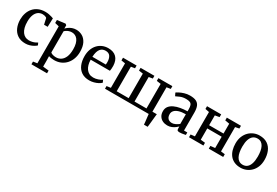

<svg xmlns="http://www.w3.org/2000/svg" viewBox="66 -1647 4288 2967"><g transform="rotate(30 2210.5 -164.0)"><path d="M284 11Q200.5 11 144.8 -26.2Q89 -63.5 61 -127.5Q33 -191.5 32.5 -271.5Q32.5 -333 50.5 -387Q68.5 -441 104 -482Q139.5 -523 192 -546Q244.5 -569 313 -569Q347 -569 375.5 -563.5Q404 -558 426 -551Q448 -544 461.5 -539L457 -385.5H392.5L370 -487Q368.5 -495.5 356.5 -501.8Q344.5 -508 328 -511.8Q311.5 -515.5 294.5 -515.5Q250 -515.5 216.2 -491.2Q182.5 -467 163.8 -419.5Q145 -372 144.5 -302Q144 -240 156.2 -194.2Q168.5 -148.5 190.5 -118.5Q212.5 -88.5 242.5 -73.5Q272.5 -58.5 308 -58.5Q338.5 -58.5 365.5 -65Q392.5 -71.5 414.5 -81.5Q436.5 -91.5 451.5 -102L470.5 -61.5Q454 -44.5 425 -27.8Q396 -11 359.5 0Q323 11 284 11Z M529 241.5V193L601 182V-477.5L528 -495V-548.5L670.5 -566.5H673L693.5 -549.5V-490.5Q709.5 -508 734.8 -526.2Q760 -544.5 793.2 -556.8Q826.5 -569 866.5 -569Q923.5 -569 973.2 -541.2Q1023 -513.5 1053.8 -453.5Q1084.5 -393.5 1084.5 -297Q1084.5 -233.5 1065 -177.8Q1045.5 -122 1008.2 -79.5Q971 -37 918 -13Q865 11 798.5 11Q774 11 746.5 7Q719 3 702 -3.5L704 80.5V182L807.5 193V241.5ZM802 -41Q849.5 -41 888.2 -66Q927 -91 950 -144.2Q973 -197.5 973 -282Q973 -340 961.5 -381.2Q950 -422.5 929.8 -448.8Q909.5 -475 883 -487.2Q856.5 -499.5 826 -499.5Q798.5 -499.5 774.5 -491.5Q750.5 -483.5 732.2 -471.5Q714 -459.5 704 -448V-71.5Q711.5 -60.5 738.8 -50.8Q766 -41 802 -41Z M1425 11Q1341.5 11 1286.2 -26Q1231 -63 1203.8 -128.2Q1176.5 -193.5 1176.5 -279Q1176.5 -345 1195.8 -398.5Q1215 -452 1250 -490Q1285 -528 1332.5 -548.5Q1380 -569 1437 -569Q1530.5 -569 1581.8 -517.8Q1633 -466.5 1636.5 -370Q1636.5 -340 1635 -317.5Q1633.5 -295 1629.5 -278H1286.5Q1287 -229.5 1298.2 -189.2Q1309.5 -149 1330.8 -119.8Q1352 -90.5 1383.5 -74.2Q1415 -58 1456.5 -58Q1498.5 -58 1541.2 -73Q1584 -88 1607 -106.5L1626.5 -63Q1608.5 -44.5 1576.8 -27.5Q1545 -10.5 1505.5 0.2Q1466 11 1425 11ZM1287 -330H1526.5Q1527.5 -339 1528.2 -351.5Q1529 -364 1529 -373.5Q1529 -434.5 1503.8 -474Q1478.5 -513.5 1419 -513.5Q1392 -513.5 1369 -504Q1346 -494.5 1328.5 -473.5Q1311 -452.5 1300.2 -417.2Q1289.5 -382 1287 -330Z M2501.5 180Q2500.5 160 2497.8 136.2Q2495 112.5 2492.2 88.2Q2489.5 64 2486.8 41.2Q2484 18.5 2482.5 0L2437 -59H2593Q2590.5 -39 2588 -14.8Q2585.5 9.5 2583 35.2Q2580.5 61 2577.8 87Q2575 113 2572.5 136.8Q2570 160.5 2567.5 180ZM1702.5 0V-47.5L1774.5 -57.5V-494.5L1704 -505.5V-554.5H1946.5V-505.5L1878.5 -494.5V-56.5H2092V-494.5L2017.5 -505.5V-554.5H2264V-505.5L2196.5 -494.5V-56.5H2410V-494.5L2335.5 -505.5V-554.5H2584.5V-505.5L2514.5 -494.5V-57.5L2586.5 -47.5V0Z M2818 11Q2773 11 2735 -6.5Q2697 -24 2673.8 -59.8Q2650.5 -95.5 2650.5 -149.5Q2650.5 -200 2678 -235Q2705.5 -270 2752.5 -291.8Q2799.5 -313.5 2858.8 -324Q2918 -334.5 2982 -335.5V-371Q2982 -416 2972.5 -442Q2963 -468 2938.5 -479Q2914 -490 2868.5 -490Q2810.5 -490 2766.8 -471.5Q2723 -453 2699 -440.5L2673.5 -492Q2683.5 -501.5 2716.8 -519Q2750 -536.5 2796.8 -551.2Q2843.5 -566 2895 -566Q2965.5 -566 3006.5 -546Q3047.5 -526 3065.2 -482.5Q3083 -439 3083 -370V-51L3142 -50.5V-6.5Q3131 -4 3112.8 -0.5Q3094.5 3 3074.5 5.8Q3054.5 8.5 3037.5 8.5Q3011 8.5 3000.2 0.5Q2989.5 -7.5 2989.5 -37V-69Q2977 -56.5 2952.5 -37.5Q2928 -18.5 2893.8 -3.8Q2859.5 11 2818 11ZM2861.5 -57Q2888.5 -57 2922.2 -72.8Q2956 -88.5 2982 -111V-283Q2907.5 -282.5 2859 -266.5Q2810.5 -250.5 2787 -223.2Q2763.5 -196 2763.5 -161.5Q2763.5 -124.5 2776.2 -101.5Q2789 -78.5 2811.2 -67.8Q2833.5 -57 2861.5 -57Z M3201.5 0V-49L3274 -57.5V-491.5L3203 -505.5V-554.5H3455.5V-505.5L3378 -491.5V-316H3635V-491.5L3556.5 -505.5V-554.5H3808.5V-505.5L3739.5 -491.5V-57.5L3811.5 -49V0H3554.5V-49L3635 -57.5V-259H3378V-57.5L3458.5 -49V0Z M3871 -278.5Q3871 -349 3893.2 -403Q3915.5 -457 3953 -494Q3990.5 -531 4037.8 -550Q4085 -569 4135 -569Q4222.5 -569 4278.5 -530.8Q4334.5 -492.5 4361.2 -427Q4388 -361.5 4388 -279.5Q4388 -209 4366 -154.8Q4344 -100.5 4306.2 -63.5Q4268.5 -26.5 4221.5 -7.8Q4174.5 11 4124 11Q4058.5 11 4010.8 -11Q3963 -33 3932 -72.2Q3901 -111.5 3886 -164.5Q3871 -217.5 3871 -278.5ZM4130.5 -45.5Q4175.5 -45.5 4207 -70.5Q4238.5 -95.5 4255.2 -145.8Q4272 -196 4272 -271.5Q4272 -323 4264.5 -367Q4257 -411 4240.2 -443.8Q4223.5 -476.5 4196.5 -494.5Q4169.5 -512.5 4130.5 -512.5Q4085 -512.5 4053 -487.5Q4021 -462.5 4004 -412.5Q3987 -362.5 3987 -286.5Q3987 -234.5 3995 -190.5Q4003 -146.5 4020 -114Q4037 -81.5 4064.5 -63.5Q4092 -45.5 4130.5 -45.5Z"/></g></svg>

Font: Merriweather 20pt
Style: Regular
Weight: 400
Version: Version 2.100